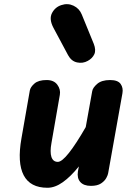

<svg xmlns="http://www.w3.org/2000/svg" viewBox="-20 -879 638 908"><path d="M204.5 9Q123 9 92 -50.2Q61 -109.5 81.5 -225L121 -451Q124 -467.5 143 -484Q162 -500.5 200.5 -500.5Q235 -500.5 251.2 -478.2Q267.5 -456 263 -430.5L223.5 -203.5Q215.5 -160 223.2 -136.8Q231 -113.5 253.5 -113.5Q272.5 -113.5 306 -155.8Q339.5 -198 385.5 -278L416 -447.5Q418.5 -464 439.5 -482.2Q460.5 -500.5 500.5 -500.5Q537.5 -500.5 550.5 -482Q563.5 -463.5 559 -438L491.5 -60Q490.5 -52 482.8 -37.5Q475 -23 457.8 -11.5Q440.5 0 410 0Q376 0 359.8 -18.2Q343.5 -36.5 348.5 -68.5L353 -92Q314.5 -44 277.2 -17.5Q240 9 204.5 9ZM395 -591Q371.5 -578 344.5 -583.8Q317.5 -589.5 302 -618L233 -747Q211 -788.5 225.8 -817Q240.5 -845.5 270.5 -855Q300.5 -865 327.8 -852Q355 -839 366.5 -811L423.5 -671.5Q435 -642 426 -622.5Q417 -603 395 -591Z"/></svg>

Font: Edu AU VIC WA NT Hand
Style: Bold
Weight: 700
Version: Version 1.001